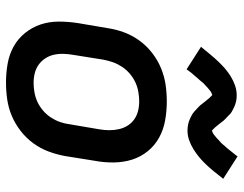

<svg xmlns="http://www.w3.org/2000/svg" viewBox="-106 -698 812 640"><g transform="rotate(90 300.0 -378.0)"><path d="M255 8Q223 8 192 2.5Q161 -3 135 -17.5Q109 -32 90 -55.5Q71 -79 61.5 -107.5Q52 -136 52 -168Q52 -200 57 -232L74 -332Q78 -359 88 -386Q98 -413 115.5 -437Q133 -461 157 -479.5Q181 -498 208 -509Q235 -520 262.5 -524Q290 -528 318 -528Q350 -528 381 -522.5Q412 -517 438.5 -502.5Q465 -488 484 -464.5Q503 -441 512 -412.5Q521 -384 521.5 -352Q522 -320 516 -288L500 -188Q495 -161 485 -134Q475 -107 457.5 -83Q440 -59 416 -40.5Q392 -22 365.5 -11Q339 0 311 4Q283 8 255 8ZM256 -84Q272 -84 288.5 -87Q305 -90 320 -97Q335 -104 348.5 -115.5Q362 -127 371.5 -141.5Q381 -156 386.5 -171.5Q392 -187 394 -203L411 -303Q414 -320 414 -336.5Q414 -353 410.5 -368.5Q407 -384 399 -397Q391 -410 378.5 -419Q366 -428 350.5 -432Q335 -436 318 -436Q302 -436 285.5 -433Q269 -430 254 -423Q239 -416 225.5 -404.5Q212 -393 202.5 -378.5Q193 -364 187.5 -348.5Q182 -333 179 -317L163 -217Q160 -200 159.5 -183.5Q159 -167 162.5 -151.5Q166 -136 174.5 -123Q183 -110 195.5 -101Q208 -92 223.5 -88Q239 -84 256 -84ZM211 -594 136 -642Q150 -659 162 -673.5Q174 -688 185.5 -700Q197 -712 208.5 -722Q220 -732 234.5 -741Q249 -750 265 -755.5Q281 -761 298 -761Q303 -761 308 -760.5Q313 -760 317.5 -759Q322 -758 327 -756.5Q332 -755 336 -753Q340 -751 344 -749Q348 -747 352.5 -744.5Q357 -742 360.5 -738.5Q364 -735 367.5 -731.5Q371 -728 374.5 -725Q378 -722 381 -718.5Q384 -715 386.5 -711.5Q389 -708 391.5 -705Q394 -702 398 -697Q402 -692 405 -688.5Q408 -685 412 -681.5Q416 -678 416 -677H415Q415 -679 419 -680Q423 -681 426 -683Q429 -685 433 -688.5Q437 -692 439 -693.5Q441 -695 443 -697Q445 -699 447 -701Q449 -703 451.5 -705Q454 -707 456.5 -709.5Q459 -712 461.5 -715Q464 -718 466.5 -721Q469 -724 472 -727Q475 -730 477.5 -733.5Q480 -737 483 -740.5Q486 -744 489 -748Q492 -752 495.5 -756Q499 -760 501 -764L576 -716Q562 -698 550.5 -684Q539 -670 527.5 -658Q516 -646 504 -636Q492 -626 477.5 -617Q463 -608 447.5 -602.5Q432 -597 415 -597Q410 -597 405 -597.5Q400 -598 395 -599Q390 -600 385.5 -601.5Q381 -603 376.5 -605Q372 -607 368 -609Q364 -611 360 -613.5Q356 -616 352 -619.5Q348 -623 344.5 -626.5Q341 -630 337.5 -633Q334 -636 331 -639.5Q328 -643 325.5 -646.5Q323 -650 320.5 -653Q318 -656 314 -661Q310 -666 307 -669.5Q304 -673 300 -676.5Q296 -680 296 -681H297Q297 -679 293 -678Q289 -677 286 -675Q283 -673 279 -669.5Q275 -666 273 -664.5Q271 -663 269 -661Q267 -659 265 -657Q263 -655 260.5 -653Q258 -651 256 -648.5Q254 -646 251.5 -643Q249 -640 246.5 -637Q244 -634 241 -631Q238 -628 235.5 -624.5Q233 -621 229.5 -617.5Q226 -614 223 -610Q220 -606 217 -602Q214 -598 211 -594Z"/></g></svg>

Font: Iosevka Semibold Extended
Style: Italic
Weight: 600
Width: 7
Italic angle: -9°
Monospace: yes
Designer: Belleve Invis
Foundry: Belleve Invis
Version: Version 32.5.0; ttfautohint (v1.8.4)